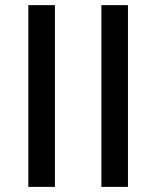

<svg xmlns="http://www.w3.org/2000/svg" viewBox="-20 -731 611 751"><path d="M194.8 -710.9V0H90.8V-710.9ZM480.5 -710.9V0H376.5V-710.9Z"/></svg>

Font: Bert Sans Black
Style: Regular
Weight: 900
Designer: Christian Robertson, Adam Twardoch, & Cristiano Sobral
Foundry: Google
Version: Version 12.135;January 10, 2020;FontCreator 12.0.0.2547 64-b